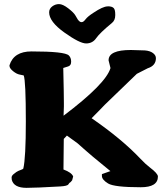

<svg xmlns="http://www.w3.org/2000/svg" viewBox="-20 -906 811 929"><path d="M520.5 -793.9Q462.9 -746.6 445.3 -721.2Q427.7 -695.8 396.7 -695.8Q365.7 -695.8 291.7 -748.5Q217.8 -801.3 217.8 -846.2Q217.8 -863.8 232.7 -875Q247.6 -886.2 265.6 -886.2Q283.7 -886.2 310.5 -865.5Q337.4 -844.7 345.5 -830.1Q353.5 -815.4 356.2 -811.8Q358.9 -808.1 361.1 -805.9Q363.3 -803.7 365.7 -801.8Q369.1 -798.8 375.5 -798.8Q376 -798.8 377 -799.3Q383.8 -799.3 394.3 -813Q404.8 -826.7 432.1 -844.2Q478 -875 500.5 -875Q501 -875 501.5 -875.5Q522.9 -875.5 530.8 -866.2Q537.6 -857.9 537.6 -836.4Q537.6 -835 537.6 -833.5Q537.6 -832.5 537.6 -832Q537.6 -807.1 520.5 -793.9ZM287.6 -346.2Q492.2 -500.5 514.6 -576.7L505.4 -613.8V-615.2Q506.3 -664.1 612.8 -664.1L679.7 -662.1H680.7Q705.6 -660.2 720 -649.4Q734.4 -638.7 734.4 -624.5Q734.4 -588.4 694.8 -575.7L642.1 -548.8L487.3 -399.4Q474.1 -386.2 457.3 -368.4Q440.4 -350.6 423.3 -334Q569.3 -233.4 659.7 -137.7Q684.1 -111.8 704.6 -96.2Q744.1 -66.4 744.1 -51.8Q744.1 0 661.1 0Q532.7 0 502.9 -18.3Q473.1 -36.6 473.1 -54.7V-63.5L514.2 -78.1Q425.8 -148.9 355.5 -212.4L303.7 -250Q296.4 -242.2 288.6 -233.9Q288.1 -160.2 287.1 -85.9Q326.7 -71.3 334 -52.2L329.1 -33.7Q321.8 -24.4 319.1 -22.9Q316.4 -21.5 315.9 -21Q315.4 -20.5 314.9 -19.5Q313.5 -18.1 311 -14.2Q306.2 -5.9 271.5 -3.9Q152.3 2.9 108.4 2.9Q47.4 2.9 37.1 -35.6Q36.1 -39.1 36.1 -47.1Q36.1 -55.2 45.2 -63Q54.2 -70.8 59.1 -73.7Q68.4 -79.6 79.8 -83.5Q91.3 -87.4 92.8 -90.3Q105 -142.1 105 -318.8Q105 -515.1 94.7 -541Q89.8 -542.5 75 -545.2Q60.1 -547.9 43 -561.8Q25.9 -575.7 25.9 -587.4V-590.3Q46.9 -657.2 132.3 -657.2Q293.5 -657.2 313 -637.7Q323.7 -627.4 324.2 -609.4V-608.4Q324.7 -589.4 310.1 -584.7Q295.4 -580.1 286.1 -577.1Q289.1 -451.7 289.1 -407.7V-390.6Z"/></svg>

Font: Drukaatie burti
Style: Heavy
Weight: 800
Version: Version 0.14